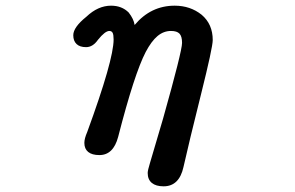

<svg xmlns="http://www.w3.org/2000/svg" viewBox="-20 -514 1040 676"><path d="M500 95Q500 86 508 60L554 -96Q621 -334 621 -363Q621 -386 612 -395.5Q603 -405 582 -405Q556 -405 534.5 -387Q513 -369 493 -331Q453 -254 396 -32Q379 32 330 32Q304 32 290.5 21Q277 10 277 -11Q277 -26 287 -49Q380 -303 380 -375Q380 -392 376.5 -398.5Q373 -405 365 -405Q350 -405 325 -374Q307 -348 283 -348Q261 -348 249.5 -359Q238 -370 238 -390Q238 -418 284 -455Q325 -494 371 -494Q409 -494 433 -470Q451 -447 454 -426Q511 -494 595 -494Q650 -494 690 -462Q729 -429 729 -373Q729 -347 688 -183Q645 -11 626 74Q611 142 556 142Q529 142 514.5 130Q500 118 500 95Z"/></svg>

Font: 寒蝉全圆体 Bold
Style: Regular
Weight: 700
Designer: Warren2060
      Designed by Motoya company      

      [Varela Round]
      Joe Prince(Latin component); Avraham Cornf
Foundry: ChillType
Version: Version 3.200